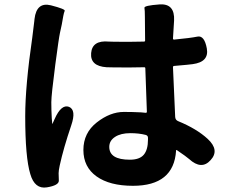

<svg xmlns="http://www.w3.org/2000/svg" viewBox="-20 -794 1040 868"><path d="M192 53Q137 62 117 -7Q94 -82 94 -269Q94 -405 126 -625Q131 -661 135 -698L136 -708Q145 -786 210 -770Q276 -753 272.5 -745Q269 -737 266 -721Q260 -683 251 -645Q246 -623 230 -502Q212 -364 212 -332Q212 -296 214 -260L216 -236Q216 -231 218 -236L227 -256Q257 -324 292 -311Q326 -297 302 -227Q267 -124 250 -46Q245 -23 245 -11Q245 1 246 22Q247 44 192 53ZM581 46Q476 46 416.5 3.5Q357 -39 357 -116Q357 -193 417.5 -240.5Q478 -288 540 -288Q579 -288 618 -286L639 -284Q644 -284 644 -289L637 -485Q637 -490 632 -490L566 -489Q480 -489 462 -490Q387 -495 392 -554Q397 -613 472 -606Q477 -605 566 -605L631 -606Q636 -606 636 -611L635 -717Q635 -748 633 -758.5Q631 -769 701 -774Q771 -779 767 -701L762 -620Q762 -615 767 -615Q841 -622 872.5 -628.5Q904 -635 915 -575Q926 -514 851 -504Q839 -502 768 -496Q762 -496 762 -490L772 -265Q773 -251 786 -246Q869 -212 919 -166Q974 -115 932 -70Q891 -24 835 -75Q824 -85 780 -115Q776 -118 776 -113Q766 46 581 46ZM567 -72Q611 -72 630 -94.5Q649 -117 649 -163V-171Q649 -181 639 -184Q608 -192 569 -192Q526 -192 500 -175Q474 -158 474 -130Q474 -72 567 -72Z"/></svg>

Font: Resource Han Rounded JP
Style: Bold
Weight: 700
Designer: Cyano Hao (round all glyphs); Ryoko NISHIZUKA 西塚涼子 (kana, bopomofo & ideographs); Paul D. Hunt (Latin, Greek & Cyrillic)
Foundry: Cyano Hao
Version: 0.990